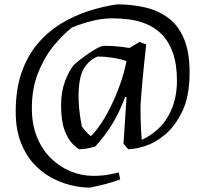

<svg xmlns="http://www.w3.org/2000/svg" viewBox="-20 -672 937 880"><path d="M392 188Q350 188 303.5 176.5Q257 165 212.5 140.5Q168 116 131.5 75Q95 34 73.5 -24Q52 -82 52 -161Q52 -264 79.5 -341.5Q107 -419 154.5 -474Q202 -529 262 -565Q322 -601 387.5 -622Q453 -643 517 -652Q585 -652 645 -638Q705 -624 751 -590Q797 -556 823 -495Q849 -434 849 -341Q849 -230 815 -160.5Q781 -91 734 -53Q689 -16 643 -2Q597 12 568 12L546 -13Q550 -66 553 -119.5Q556 -173 560 -226L554 -228Q525 -152 492.5 -100Q460 -48 416 0Q402 4 382.5 8Q363 12 342 12Q332 6 312 -13.5Q292 -33 276 -75Q260 -117 260 -190Q260 -252 278 -299.5Q296 -347 318 -374Q340 -394 368 -414.5Q396 -435 420.5 -448.5Q445 -462 457 -462Q486 -462 515.5 -459.5Q545 -457 573 -452Q585 -459 596.5 -466Q608 -473 620 -480L650 -468Q646 -428 641 -383.5Q636 -339 632.5 -298Q629 -257 626.5 -224.5Q624 -192 624 -176Q624 -130 626 -88Q628 -46 630 -31Q712 -70 751.5 -140.5Q791 -211 791 -301Q791 -379 772 -431Q753 -483 721.5 -514.5Q690 -546 651 -562Q612 -578 571.5 -583Q531 -588 496 -588Q450 -588 403.5 -576.5Q357 -565 310 -546Q266 -512 223.5 -459Q181 -406 153.5 -335.5Q126 -265 126 -176Q126 -102 149.5 -44Q173 14 213.5 53.5Q254 93 304 113.5Q354 134 408 134Q448 134 479.5 128Q511 122 524 118L531 150Q497 163 462 172Q427 181 392 188ZM396 -48Q416 -66 440 -101Q464 -136 487 -182.5Q510 -229 529 -281.5Q548 -334 559 -387L560 -392Q531 -402 495 -407.5Q459 -413 427 -413Q384 -394 362 -353.5Q340 -313 340 -229Q340 -202 343.5 -168Q347 -134 355 -93Q363 -81 374 -69Q385 -57 396 -48Z"/></svg>

Font: Labrada
Style: Regular
Weight: 400
Designer: Mercedes Jáuregui
Foundry: Omnibus-Type Team
Version: Version 1.000; ttfautohint (v1.8.4.7-5d5b)